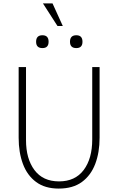

<svg xmlns="http://www.w3.org/2000/svg" viewBox="-20 -1092 691 1122"><path d="M287 -1072 347 -940H316L231 -1072ZM191 -848Q191 -886 228 -886Q264 -886 264 -848Q264 -811 228 -811Q191 -811 191 -848ZM389 -848Q389 -886 426 -886Q462 -886 462 -848Q462 -811 426 -811Q389 -811 389 -848ZM89 -287V-700H132V-273Q132 -164 181.5 -98Q231 -32 325 -32Q419 -32 469 -98.5Q519 -165 519 -277V-700H562V-287Q562 -201 536.5 -134Q511 -67 458.5 -28.5Q406 10 323 10Q243 10 191 -28.5Q139 -67 114 -134Q89 -201 89 -287Z"/></svg>

Font: Haskoy ExtraLight
Style: Regular
Weight: 200
Designer: Ertekin Erdin
Foundry: Ertekin Erdin
Version: Version 2.000; ttfautohint (v1.8.4.7-5d5b)